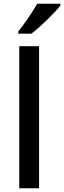

<svg xmlns="http://www.w3.org/2000/svg" viewBox="-20 -1007 343 1027"><path d="M303 -977V-987H179C154 -942 108 -876 78 -839V-827H148C196 -863 274 -940 303 -977ZM189 0V-760H83V0Z"/></svg>

Font: Noto Sans Gujarati UI Medium
Style: Regular
Weight: 500
Designer: Jelle Bosma - Monotype Design Team, Universal Thirst
Foundry: Monotype Imaging Inc.
Version: Version 2.106